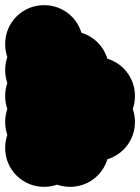

<svg xmlns="http://www.w3.org/2000/svg" viewBox="-70 -620 540 740"><path d="M50 -50Q50 -91 70 -125.5Q90 -160 124.5 -180Q159 -200 200 -200Q241 -200 275.5 -180Q310 -160 330 -125.5Q350 -91 350 -50Q350 -9 330 25.5Q310 60 275.5 80Q241 100 200 100Q159 100 124.5 80Q90 60 70 25.5Q50 -9 50 -50ZM150 -150Q150 -191 170 -225.5Q190 -260 224.5 -280Q259 -300 300 -300Q341 -300 375.5 -280Q410 -260 430 -225.5Q450 -191 450 -150Q450 -109 430 -74.5Q410 -40 375.5 -20Q341 0 300 0Q259 0 224.5 -20Q190 -40 170 -74.5Q150 -109 150 -150ZM150 -250Q150 -291 170 -325.5Q190 -360 224.5 -380Q259 -400 300 -400Q341 -400 375.5 -380Q410 -360 430 -325.5Q450 -291 450 -250Q450 -209 430 -174.5Q410 -140 375.5 -120Q341 -100 300 -100Q259 -100 224.5 -120Q190 -140 170 -174.5Q150 -209 150 -250ZM50 -350Q50 -391 70 -425.5Q90 -460 124.5 -480Q159 -500 200 -500Q241 -500 275.5 -480Q310 -460 330 -425.5Q350 -391 350 -350Q350 -309 330 -274.5Q310 -240 275.5 -220Q241 -200 200 -200Q159 -200 124.5 -220Q90 -240 70 -274.5Q50 -309 50 -350ZM-50 -450Q-50 -491 -30 -525.5Q-10 -560 24.5 -580Q59 -600 100 -600Q141 -600 175.5 -580Q210 -560 230 -525.5Q250 -491 250 -450Q250 -409 230 -374.5Q210 -340 175.5 -320Q141 -300 100 -300Q59 -300 24.5 -320Q-10 -340 -30 -374.5Q-50 -409 -50 -450ZM-50 -350Q-50 -391 -30 -425.5Q-10 -460 24.5 -480Q59 -500 100 -500Q141 -500 175.5 -480Q210 -460 230 -425.5Q250 -391 250 -350Q250 -309 230 -274.5Q210 -240 175.5 -220Q141 -200 100 -200Q59 -200 24.5 -220Q-10 -240 -30 -274.5Q-50 -309 -50 -350ZM-50 -250Q-50 -291 -30 -325.5Q-10 -360 24.5 -380Q59 -400 100 -400Q141 -400 175.5 -380Q210 -360 230 -325.5Q250 -291 250 -250Q250 -209 230 -174.5Q210 -140 175.5 -120Q141 -100 100 -100Q59 -100 24.5 -120Q-10 -140 -30 -174.5Q-50 -209 -50 -250ZM-50 -150Q-50 -191 -30 -225.5Q-10 -260 24.5 -280Q59 -300 100 -300Q141 -300 175.5 -280Q210 -260 230 -225.5Q250 -191 250 -150Q250 -109 230 -74.5Q210 -40 175.5 -20Q141 0 100 0Q59 0 24.5 -20Q-10 -40 -30 -74.5Q-50 -109 -50 -150ZM-50 -50Q-50 -91 -30 -125.5Q-10 -160 24.5 -180Q59 -200 100 -200Q141 -200 175.5 -180Q210 -160 230 -125.5Q250 -91 250 -50Q250 -9 230 25.5Q210 60 175.5 80Q141 100 100 100Q59 100 24.5 80Q-10 60 -30 25.5Q-50 -9 -50 -50Z"/></svg>

Font: TINY 5x3
Style: Regular
Weight: 400
Designer: Jack Halten Fahnestock
Foundry: Velvetyne Type Foundry
Version: Version 1.002